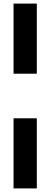

<svg xmlns="http://www.w3.org/2000/svg" viewBox="-20 -828 280 1068"><path d="M55.3 -418V-808H184.8V-418ZM55.3 220V-170H184.8V220Z"/></svg>

Font: Encode Sans SC Condensed Thin
Style: Regular
Weight: 100
Width: 3
Designer: Multiple Designers
Foundry: Impallari Type
Version: Version 3.002